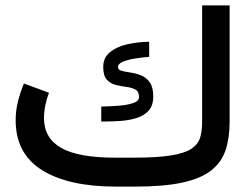

<svg xmlns="http://www.w3.org/2000/svg" viewBox="-20 -692 934 712"><path d="M477.5 -107.4Q564 -107.4 614.7 -115.7Q665.5 -124 690.2 -140.6Q714.8 -157.2 722.2 -181.9Q729.5 -206.5 729.5 -239.3V-671.9H831.5V-240.2Q831.5 -180.2 816.4 -135Q801.3 -89.8 762.9 -59.8Q724.6 -29.8 656 -14.9Q587.4 0 481 0H410.2Q233.9 0 136 -61Q38.1 -122.1 38.1 -246.1Q38.1 -282.7 46.9 -317.1Q55.7 -351.6 68.8 -382.3L161.6 -348.1Q153.3 -327.1 148.2 -301.8Q143.1 -276.4 143.1 -253.4Q143.6 -179.2 207.3 -143.3Q271 -107.4 405.3 -107.4ZM355.5 -296.9Q389.2 -297.4 421.4 -300Q453.6 -302.7 474.6 -310.1Q495.6 -317.4 495.6 -332Q495.6 -352.5 482.2 -359.9Q468.8 -367.2 449 -369.6Q429.2 -372.1 409.4 -377Q389.6 -381.8 376.2 -396.5Q362.8 -411.1 362.8 -443.8Q362.8 -478.5 388.4 -499Q414.1 -519.5 453.1 -528.1Q492.2 -536.6 533.2 -537.1V-481Q509.3 -479.5 482.4 -475.3Q455.6 -471.2 436.5 -463.4Q417.5 -455.6 417.5 -443.4Q417.5 -433.1 430.7 -429.4Q443.8 -425.8 463.4 -423.1Q482.9 -420.4 502.4 -412.8Q522 -405.3 535.2 -387Q548.3 -368.7 548.3 -334Q548.3 -300.8 531.5 -282Q514.6 -263.2 486.8 -254.4Q459 -245.6 424.8 -243.4Q390.6 -241.2 355.5 -241.2Z"/></svg>

Font: Vazir Medium
Style: Medium
Weight: 500
Designer: Saber Rastikerdar
Foundry: Saber Rastikerdar
Version: Version 30.0.0